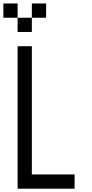

<svg xmlns="http://www.w3.org/2000/svg" viewBox="-103 -1187 540 1123"><path d="M0 -83.3V-916.7H83.3V-166.7H333.3V-83.3ZM83.3 -1000H0V-1083.3H83.3ZM83.3 -1083.3V-1166.7H166.7V-1083.3ZM0 -1166.7V-1083.3H-83.3V-1166.7Z"/></svg>

Font: Galmuri11 Condensed
Style: Regular
Weight: 400
Width: 3
Designer: Lee Minseo (quiple)
Version: Version 2.399;hotconv 1.1.1;makeotfexe 2.6.0 DEVELOPMENT